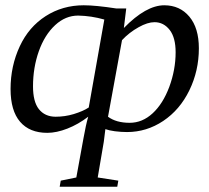

<svg xmlns="http://www.w3.org/2000/svg" viewBox="-20 -490 793 727"><path d="M379 -1 373 47 350 182 428 194 424 217H206L210 194L269 182Q288 81 296 34Q305 -17 314 -48Q276 -19 235 -3Q194 13 159 13Q92 13 56 -29Q20 -71 20 -153Q20 -240 55 -315Q89 -388 153 -429Q217 -470 297 -470Q342 -470 420 -458H458L449 -384Q533 -470 602 -470Q661 -470 697 -427Q733 -384 733 -307Q733 -222 697 -148Q661 -74 598 -32Q535 10 461 10Q439 10 415 7Q393 4 379 -1ZM191 -48H190Q226 -48 259 -58Q295 -69 316 -83L375 -416Q326 -430 276 -431Q228 -431 189 -395Q149 -358 127 -296Q105 -234 105 -163Q105 -105 127 -77Q150 -48 191 -48ZM389 -48Q420 -25 471 -25Q519 -25 558 -61Q597 -97 621 -161Q645 -226 645 -292Q645 -347 623 -376Q600 -406 565 -406Q539 -406 505 -387Q469 -367 442 -338Z"/></svg>

Font: Libra Serif Modern
Style: Italic
Weight: 400
Italic angle: -12°
Designer: Stefan Peev, Context Ltd
Foundry: Stefan Peev, Context Ltd
Version: Version 1.000